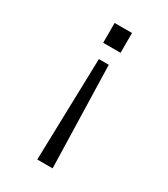

<svg xmlns="http://www.w3.org/2000/svg" viewBox="-207 -897 914 1042"><g transform="rotate(30 250.0 -376.0)"><path d="M218.8 -589.4H280.8L297.9 49.8H201.7ZM194.8 -801.8H303.7V-677.7H194.8Z"/></g></svg>

Font: BIZ UDGothic
Style: Regular
Weight: 400
Monospace: yes
Designer: TypeBank Co., Ltd.
Foundry: Morisawa Inc.
Version: Version 1.05